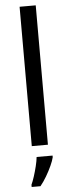

<svg xmlns="http://www.w3.org/2000/svg" viewBox="-64 -791 386 1043"><g transform="rotate(-5 129.0 -269.5)"><path d="M173 0H85V-760H173ZM193 70Q189 88 176.5 115.5Q164 143 147.5 171Q131 199 113 221H65V209Q73 192 81.5 165.5Q90 139 97 110.5Q104 82 106 61H193Z"/></g></svg>

Font: Noto Sans Ol Chiki
Style: Regular
Weight: 400
Designer: Monotype Design Team, Lewis McGuffie
Foundry: Monotype Imaging Inc.
Version: Version 2.003